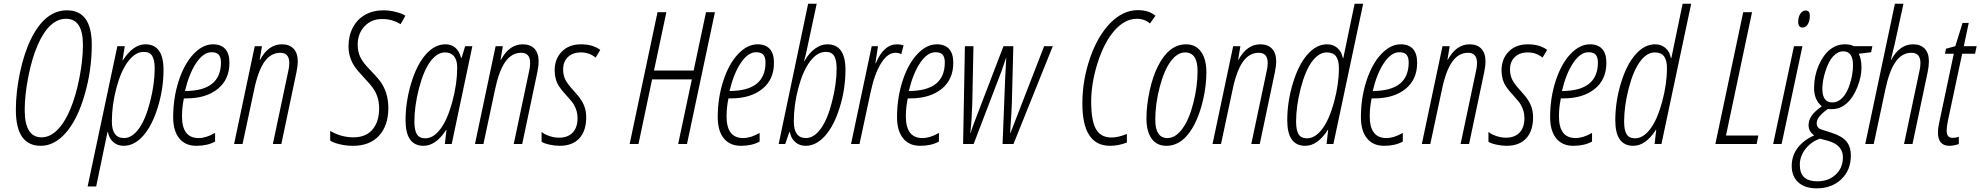

<svg xmlns="http://www.w3.org/2000/svg" viewBox="-20 -780 10727 1040"><path d="M201.2 9.8Q65.9 9.8 65.9 -185.1Q65.9 -282.2 88.6 -388.7Q111.3 -495.1 148.9 -570.8Q225.1 -724.1 342.8 -724.1Q477.1 -724.1 477.1 -537.1Q477.1 -399.4 438.2 -265.9Q399.4 -132.3 337.2 -61.3Q274.9 9.8 201.2 9.8ZM113.8 -184.1Q113.8 -36.1 205.1 -36.1Q250 -36.1 289.8 -75.2Q329.6 -114.3 360.4 -187.5Q391.1 -260.7 410.2 -358.4Q429.2 -456.1 429.2 -537.1Q429.2 -678.2 337.6 -678.2Q246.1 -678.2 183.6 -534.7Q153.3 -465.3 133.5 -365.2Q113.8 -265.1 113.8 -184.1Z M767.6 -540Q865.7 -540 865.7 -401.9Q865.7 -299.8 835 -199.7Q804.2 -99.6 755.9 -44.9Q707.5 9.8 649.9 9.8Q616.7 9.8 593.8 -10.3Q570.8 -30.3 564.9 -64H562L501 230H454.6L615.7 -529.8H655.8L643.6 -454.1H646Q701.7 -540 767.6 -540ZM758.8 -499Q713.4 -499 674.6 -448.2Q635.7 -397.5 610.8 -304.7Q585.9 -211.9 585.9 -122.1Q585.9 -32.2 651.9 -32.2Q694.8 -32.2 731.7 -82.5Q768.6 -132.8 793 -229Q817.9 -325.2 817.9 -409.2Q817.9 -455.1 804.4 -477.1Q791 -499 758.8 -499Z M1145 -13.2Q1103.5 9.8 1043.5 9.8Q983.4 9.8 950.7 -31Q918 -71.8 918 -145Q918 -249.5 948 -341.8Q978 -434.1 1028.1 -487.1Q1078.1 -540 1133.8 -540Q1176.8 -540 1199.7 -515.1Q1222.7 -490.2 1222.7 -439.5Q1222.7 -349.1 1159.2 -298.1Q1095.7 -247.1 989.7 -247.1Q985.8 -247.1 981.9 -247.1H976.1Q965.8 -198.7 965.8 -149.9Q965.8 -32.2 1055.7 -32.2Q1096.7 -32.2 1145 -60.1ZM1126 -497.1Q1082 -497.1 1043.2 -439.5Q1004.4 -381.8 981.9 -287.1Q1176.8 -287.1 1176.8 -441.9Q1176.8 -469.2 1165.3 -483.2Q1153.8 -497.1 1126 -497.1Z M1546.9 -439Q1546.9 -494.1 1498 -494.1Q1446.8 -494.1 1412.1 -444.8Q1377.4 -395.5 1356 -291L1293.9 0H1248L1359.9 -529.8H1398.9L1386.7 -456.1H1388.7Q1434.1 -540 1506.8 -540Q1547.9 -540 1570.3 -516.1Q1592.8 -492.2 1592.8 -448.2Q1592.8 -421.9 1585.9 -389.2L1503.9 0H1458L1542 -397.9Q1546.9 -417 1546.9 -439Z M2048.3 -676.8Q1991.2 -676.8 1954.3 -637.2Q1917.5 -597.7 1917.5 -538.6Q1917.5 -500.5 1932.1 -469.7Q1946.8 -439 1988.8 -397Q2034.7 -349.6 2049.3 -325.2Q2083.5 -268.6 2083.5 -194.8Q2083.5 -99.6 2033 -44.9Q1982.4 9.8 1892.6 9.8Q1855.5 9.8 1821.3 1.7Q1787.1 -6.3 1768.6 -18.1V-70.8Q1828.1 -36.1 1894.8 -36.1Q1961.4 -36.1 1997.6 -78.1Q2033.7 -121.1 2033.7 -193.8Q2033.7 -251.5 2004.4 -296.4Q1989.3 -319.8 1951.4 -359.9Q1913.6 -399.9 1897.9 -424.3Q1867.7 -472.2 1867.7 -529.1Q1867.7 -585.9 1891.4 -630.9Q1915 -675.8 1957.8 -700Q2000.5 -724.1 2057.6 -724.1Q2089.8 -724.1 2124.5 -715.3Q2159.2 -706.5 2175.8 -694.8L2149.9 -648.9Q2105 -676.8 2052.7 -676.8Q2050.8 -676.8 2048.3 -676.8Z M2274.4 9.8Q2176.8 9.8 2176.8 -127.9Q2176.8 -229 2207.3 -329.6Q2237.8 -430.2 2286.4 -485.1Q2335 -540 2392.6 -540Q2457.5 -540 2477.5 -466.8H2480.5L2499.5 -529.8H2538.6L2426.8 0H2389.6L2398.4 -76.2H2396.5Q2340.8 9.8 2274.4 9.8ZM2283.7 -30.8Q2327.6 -30.8 2365.7 -81.3Q2403.8 -131.8 2430.2 -229.5Q2456.5 -327.1 2456.5 -414.1Q2456.5 -454.1 2439.5 -475.1Q2422.4 -496.1 2390.6 -496.1Q2347.7 -496.1 2311 -446.8Q2274.4 -397.5 2249.5 -301.3Q2224.6 -205.1 2224.6 -121.1Q2224.6 -75.2 2238 -53Q2251.5 -30.8 2283.7 -30.8Z M2851.6 -439Q2851.6 -494.1 2802.7 -494.1Q2751.5 -494.1 2716.8 -444.8Q2682.1 -395.5 2660.6 -291L2598.6 0H2552.7L2664.6 -529.8H2703.6L2691.4 -456.1H2693.4Q2738.8 -540 2811.5 -540Q2852.5 -540 2875 -516.1Q2897.5 -492.2 2897.5 -448.2Q2897.5 -421.9 2890.6 -389.2L2808.6 0H2762.7L2846.7 -397.9Q2851.6 -417 2851.6 -439Z M3206.5 -467.8Q3172.4 -496.1 3127.2 -496.1Q3082 -496.1 3056.2 -470.9Q3030.3 -445.8 3030.3 -403.8Q3030.3 -375 3041 -351.3Q3051.8 -327.6 3083.5 -293Q3115.2 -258.3 3127.9 -238.3Q3155.3 -196.8 3155.3 -145Q3155.3 -70.8 3117.9 -30.5Q3080.6 9.8 3011.2 9.8Q2985.4 9.8 2955.6 3.2Q2925.8 -3.4 2913.6 -12.2V-65.9Q2925.3 -54.2 2953.1 -44.2Q2981 -34.2 3008.3 -34.2Q3055.7 -34.2 3082 -61.8Q3108.4 -89.4 3108.4 -140.1Q3108.4 -179.2 3088.9 -212.4Q3081.5 -226.6 3050 -261Q3018.6 -295.4 3008.3 -312Q2984.4 -349.6 2984.4 -397.9Q2984.4 -461.4 3023.4 -500.7Q3062.5 -540 3126.7 -540Q3190.9 -540 3231.4 -509.8Z M3653.3 0 3727.5 -350.1H3512.2L3438.5 0H3390.6L3541.5 -713.9H3589.4L3522.5 -397.9H3737.3L3804.2 -713.9H3852.5L3701.2 0Z M4094.7 -13.2Q4053.2 9.8 3993.2 9.8Q3933.1 9.8 3900.4 -31Q3867.7 -71.8 3867.7 -145Q3867.7 -249.5 3897.7 -341.8Q3927.7 -434.1 3977.8 -487.1Q4027.8 -540 4083.5 -540Q4126.5 -540 4149.4 -515.1Q4172.4 -490.2 4172.4 -439.5Q4172.4 -349.1 4108.9 -298.1Q4045.4 -247.1 3939.5 -247.1Q3935.5 -247.1 3931.6 -247.1H3925.8Q3915.5 -198.7 3915.5 -149.9Q3915.5 -32.2 4005.4 -32.2Q4046.4 -32.2 4094.7 -60.1ZM4075.7 -497.1Q4031.7 -497.1 3992.9 -439.5Q3954.1 -381.8 3931.6 -287.1Q4126.5 -287.1 4126.5 -441.9Q4126.5 -469.2 4115 -483.2Q4103.5 -497.1 4075.7 -497.1Z M4461.4 -540Q4559.6 -540 4559.6 -401.9Q4559.6 -298.8 4528.8 -199Q4498 -99.1 4449.5 -44.7Q4400.9 9.8 4343.8 9.8Q4310.5 9.8 4287.6 -10.3Q4264.6 -30.3 4258.8 -64H4255.4L4233.4 0H4197.8L4357.4 -759.8H4403.8L4345.7 -488.8L4335.4 -449.2H4337.4Q4362.3 -493.2 4394.8 -516.6Q4427.2 -540 4461.4 -540ZM4452.6 -499Q4407.2 -499 4368.4 -448.2Q4329.6 -397.5 4304.7 -304.7Q4279.8 -211.9 4279.8 -122.1Q4279.8 -32.2 4345.7 -32.2Q4388.7 -32.2 4425.5 -82.5Q4462.4 -132.8 4486.8 -229Q4511.7 -325.2 4511.7 -409.2Q4511.7 -455.1 4498.3 -477.1Q4484.9 -499 4452.6 -499Z M4838.9 -540Q4857.4 -540 4874.5 -534.2L4861.8 -486.8Q4847.2 -494.1 4829.6 -494.1Q4788.1 -494.1 4752.7 -437.7Q4717.3 -381.3 4695.8 -280.8L4635.7 0H4589.8L4701.7 -529.8H4735.8L4721.7 -437H4723.6Q4766.6 -540 4838.9 -540Z M5065.9 -13.2Q5024.4 9.8 4964.4 9.8Q4904.3 9.8 4871.6 -31Q4838.9 -71.8 4838.9 -145Q4838.9 -249.5 4868.9 -341.8Q4898.9 -434.1 4949 -487.1Q4999 -540 5054.7 -540Q5097.7 -540 5120.6 -515.1Q5143.6 -490.2 5143.6 -439.5Q5143.6 -349.1 5080.1 -298.1Q5016.6 -247.1 4910.6 -247.1Q4906.7 -247.1 4902.8 -247.1H4897Q4886.7 -198.7 4886.7 -149.9Q4886.7 -32.2 4976.6 -32.2Q5017.6 -32.2 5065.9 -60.1ZM5046.9 -497.1Q5002.9 -497.1 4964.1 -439.5Q4925.3 -381.8 4902.8 -287.1Q5097.7 -287.1 5097.7 -441.9Q5097.7 -469.2 5086.2 -483.2Q5074.7 -497.1 5046.9 -497.1Z M5424.8 -358.9 5430.7 -470.2 5404.3 -393.1Q5399.9 -379.9 5253.9 0H5196.8L5206.5 -529.8H5252.9L5246.6 -221.2Q5244.1 -132.8 5235.8 -60.1H5237.8Q5241.2 -73.2 5252 -103Q5262.7 -132.8 5415.5 -529.8H5468.8L5460.9 -221.2Q5459.5 -177.7 5453.6 -93.3L5451.7 -60.1H5453.6L5635.7 -529.8H5682.6L5469.7 0H5410.6Z M6137.7 -678.2Q6073.7 -678.2 6017.8 -615.7Q5961.9 -553.2 5926.3 -442.1Q5890.6 -331.1 5890.6 -229.2Q5890.6 -127.4 5916.3 -81.3Q5941.9 -35.2 6000 -35.2Q6037.1 -35.2 6084 -54.2V-7.8Q6037.6 9.8 5992.7 9.8Q5842.8 9.8 5842.8 -219.2Q5842.8 -345.2 5884.3 -465.6Q5925.8 -585.9 5994.6 -655.5Q6063.5 -725.1 6143.1 -725.1Q6202.6 -725.1 6238.8 -694.8L6209 -652.8Q6180.2 -678.2 6137.7 -678.2Z M6297.9 9.8Q6245.6 9.8 6217.8 -29.3Q6189.9 -68.4 6189.9 -138.9Q6189.9 -209.5 6207.5 -289.6Q6225.1 -369.6 6253.4 -423.8Q6312.5 -540 6404.8 -540Q6456.5 -540 6485.6 -499.8Q6514.6 -459.5 6514.6 -388.4Q6514.6 -317.4 6497.1 -240.7Q6479.5 -164.1 6450.2 -106.4Q6389.6 9.8 6297.9 9.8ZM6237.8 -130.9Q6237.8 -32.2 6303.7 -32.2Q6347.2 -32.2 6384 -82Q6420.9 -131.8 6443.8 -221.7Q6466.8 -311.5 6466.8 -396Q6466.8 -496.1 6398.9 -496.1Q6357.9 -496.1 6322 -448.5Q6286.1 -400.9 6262 -309.3Q6237.8 -217.8 6237.8 -130.9Z M6846.7 -439Q6846.7 -494.1 6797.9 -494.1Q6746.6 -494.1 6711.9 -444.8Q6677.2 -395.5 6655.8 -291L6593.8 0H6547.9L6659.7 -529.8H6698.7L6686.5 -456.1H6688.5Q6733.9 -540 6806.6 -540Q6847.7 -540 6870.1 -516.1Q6892.6 -492.2 6892.6 -448.2Q6892.6 -421.9 6885.7 -389.2L6803.7 0H6757.8L6841.8 -397.9Q6846.7 -417 6846.7 -439Z M7050.3 9.8Q6952.6 9.8 6952.6 -127.9Q6952.6 -229 6983.2 -329.6Q7013.7 -430.2 7062.3 -485.1Q7110.8 -540 7168.5 -540Q7201.7 -540 7224.6 -519.8Q7247.6 -499.5 7253.4 -465.8H7256.3L7317.4 -759.8H7363.8L7202.6 0H7165.5L7174.3 -76.2H7172.4Q7116.7 9.8 7050.3 9.8ZM7059.6 -30.8Q7103.5 -30.8 7141.6 -80.8Q7179.7 -130.9 7206.1 -227.3Q7232.4 -323.7 7232.4 -412.1Q7232.4 -454.1 7216.6 -475.1Q7200.7 -496.1 7166.5 -496.1Q7123.5 -496.1 7086.9 -446.8Q7050.3 -397.5 7025.4 -301.3Q7000.5 -205.1 7000.5 -121.1Q7000.5 -75.2 7013.9 -53Q7027.3 -30.8 7059.6 -30.8Z M7578.6 -13.2Q7537.1 9.8 7477.1 9.8Q7417 9.8 7384.3 -31Q7351.6 -71.8 7351.6 -145Q7351.6 -249.5 7381.6 -341.8Q7411.6 -434.1 7461.7 -487.1Q7511.7 -540 7567.4 -540Q7610.4 -540 7633.3 -515.1Q7656.2 -490.2 7656.2 -439.5Q7656.2 -349.1 7592.8 -298.1Q7529.3 -247.1 7423.3 -247.1Q7419.4 -247.1 7415.5 -247.1H7409.7Q7399.4 -198.7 7399.4 -149.9Q7399.4 -32.2 7489.3 -32.2Q7530.3 -32.2 7578.6 -60.1ZM7559.6 -497.1Q7515.6 -497.1 7476.8 -439.5Q7438 -381.8 7415.5 -287.1Q7610.4 -287.1 7610.4 -441.9Q7610.4 -469.2 7598.9 -483.2Q7587.4 -497.1 7559.6 -497.1Z M7980.5 -439Q7980.5 -494.1 7931.6 -494.1Q7880.4 -494.1 7845.7 -444.8Q7811 -395.5 7789.6 -291L7727.5 0H7681.6L7793.5 -529.8H7832.5L7820.3 -456.1H7822.3Q7867.7 -540 7940.4 -540Q7981.4 -540 8003.9 -516.1Q8026.4 -492.2 8026.4 -448.2Q8026.4 -421.9 8019.5 -389.2L7937.5 0H7891.6L7975.6 -397.9Q7980.5 -417 7980.5 -439Z M8335.4 -467.8Q8301.3 -496.1 8256.1 -496.1Q8210.9 -496.1 8185.1 -470.9Q8159.2 -445.8 8159.2 -403.8Q8159.2 -375 8169.9 -351.3Q8180.7 -327.6 8212.4 -293Q8244.1 -258.3 8256.8 -238.3Q8284.2 -196.8 8284.2 -145Q8284.2 -70.8 8246.8 -30.5Q8209.5 9.8 8140.1 9.8Q8114.3 9.8 8084.5 3.2Q8054.7 -3.4 8042.5 -12.2V-65.9Q8054.2 -54.2 8082 -44.2Q8109.9 -34.2 8137.2 -34.2Q8184.6 -34.2 8210.9 -61.8Q8237.3 -89.4 8237.3 -140.1Q8237.3 -179.2 8217.8 -212.4Q8210.4 -226.6 8179 -261Q8147.5 -295.4 8137.2 -312Q8113.3 -349.6 8113.3 -397.9Q8113.3 -461.4 8152.3 -500.7Q8191.4 -540 8255.6 -540Q8319.8 -540 8360.4 -509.8Z M8603.5 -13.2Q8562 9.8 8502 9.8Q8441.9 9.8 8409.2 -31Q8376.5 -71.8 8376.5 -145Q8376.5 -249.5 8406.5 -341.8Q8436.5 -434.1 8486.6 -487.1Q8536.6 -540 8592.3 -540Q8635.3 -540 8658.2 -515.1Q8681.2 -490.2 8681.2 -439.5Q8681.2 -349.1 8617.7 -298.1Q8554.2 -247.1 8448.2 -247.1Q8444.3 -247.1 8440.4 -247.1H8434.6Q8424.3 -198.7 8424.3 -149.9Q8424.3 -32.2 8514.2 -32.2Q8555.2 -32.2 8603.5 -60.1ZM8584.5 -497.1Q8540.5 -497.1 8501.7 -439.5Q8462.9 -381.8 8440.4 -287.1Q8635.3 -287.1 8635.3 -441.9Q8635.3 -469.2 8623.8 -483.2Q8612.3 -497.1 8584.5 -497.1Z M8827.1 9.8Q8729.5 9.8 8729.5 -127.9Q8729.5 -229 8760 -329.6Q8790.5 -430.2 8839.1 -485.1Q8887.7 -540 8945.3 -540Q8978.5 -540 9001.5 -519.8Q9024.4 -499.5 9030.3 -465.8H9033.2L9094.2 -759.8H9140.6L8979.5 0H8942.4L8951.2 -76.2H8949.2Q8893.6 9.8 8827.1 9.8ZM8836.4 -30.8Q8880.4 -30.8 8918.5 -80.8Q8956.5 -130.9 8982.9 -227.3Q9009.3 -323.7 9009.3 -412.1Q9009.3 -454.1 8993.4 -475.1Q8977.5 -496.1 8943.4 -496.1Q8900.4 -496.1 8863.8 -446.8Q8827.1 -397.5 8802.2 -301.3Q8777.3 -205.1 8777.3 -121.1Q8777.3 -75.2 8790.8 -53Q8804.2 -30.8 8836.4 -30.8Z M9422.4 -713.9H9470.2L9329.1 -45.9H9504.4L9495.1 0H9271.5Z M9720.2 -662.1Q9720.2 -687.5 9731.7 -705.3Q9743.2 -723.1 9760.3 -723.1Q9783.2 -723.1 9783.2 -695.1Q9783.2 -667 9772.5 -648.9Q9761.7 -630.9 9744.1 -630.9Q9720.2 -630.9 9720.2 -662.1ZM9584.5 0 9697.3 -529.8H9743.2L9630.4 0Z M10048.3 -488.8Q10063 -460.9 10063 -413.1Q10063 -365.2 10041 -308.8Q10019 -252.4 9983.4 -220.7Q9947.8 -189 9904.3 -189H9892.1L9881.3 -189.9Q9820.3 -147.5 9820.3 -112.8Q9820.3 -92.3 9836.4 -82.5Q9842.8 -79.1 9899.2 -61.5Q9955.6 -43.9 9980.5 -15.1Q10005.4 13.7 10005.4 63Q10005.4 142.1 9953.4 191.2Q9901.4 240.2 9820.3 240.2Q9755.9 240.2 9720.5 207.5Q9685.1 174.8 9685.1 119.4Q9685.1 64 9716.8 21.7Q9748.5 -20.5 9807.1 -46.9Q9776.4 -67.4 9776.4 -102.1Q9776.4 -128.4 9792.5 -152.3Q9808.6 -176.3 9848.1 -204.1Q9806.2 -239.3 9806.2 -303Q9806.2 -366.7 9830.3 -423.6Q9854.5 -480.5 9891.1 -510.3Q9927.7 -540 9973.1 -540Q10004.4 -540 10021 -529.8H10122.1L10115.2 -497.1ZM9851.1 -298.8Q9851.1 -225.1 9905.3 -225.1Q9936 -225.1 9960 -250.5Q9984.9 -275.9 10001 -327.6Q10017.1 -379.4 10017.1 -426.8Q10017.1 -502 9964.4 -502Q9935.1 -502 9909.2 -474.6Q9884.8 -447.8 9867.9 -395Q9851.1 -342.3 9851.1 -298.8ZM9838.4 -28.8Q9792 -13.7 9760.5 25.9Q9729 65.4 9729 112.1Q9729 158.7 9752.7 180.4Q9776.4 202.1 9824.2 202.1Q9883.8 202.1 9923.1 166Q9962.4 129.9 9962.4 71.8Q9962.4 5.9 9882.3 -17.1Z M10382.3 -439Q10382.3 -494.1 10333.5 -494.1Q10282.2 -494.1 10247.6 -444.8Q10212.9 -395.5 10191.4 -291L10129.4 0H10083.5L10244.1 -759.8H10290.5L10242.2 -538.1L10222.2 -456.1H10224.1Q10269.5 -540 10342.3 -540Q10383.3 -540 10405.8 -516.1Q10428.2 -492.2 10428.2 -448.2Q10428.2 -421.9 10421.4 -389.2L10339.4 0H10293.5L10377.4 -397.9Q10382.3 -417 10382.3 -439Z M10539.1 9.8Q10477.1 9.8 10477.1 -64Q10477.1 -84 10483.4 -112.8L10563 -488.8H10515.1L10521 -516.1L10571.3 -529.8L10610.4 -655.8H10644L10617.2 -529.8H10687L10678.2 -488.8H10608.4L10531.2 -126Q10524.4 -93.3 10524.4 -72.8Q10524.4 -52.2 10532.5 -42.7Q10540.5 -33.2 10557.1 -33.2Q10573.7 -33.2 10590.3 -39.1V0Q10562.5 9.8 10539.1 9.8Z"/></svg>

Font: Open Sans Hebrew Condensed Light
Style: Italic
Weight: 300
Width: 3
Italic angle: -12°
Foundry: Ascender Corporation, Yanek Iontef
Version: Version 2.001;PS 002.001;hotconv 1.0.70;makeotf.lib2.5.58329